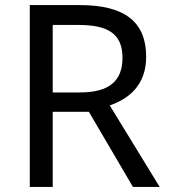

<svg xmlns="http://www.w3.org/2000/svg" viewBox="-20 -734 662 754"><path d="M294 -714H97V0H187V-295H329L502 0H607L411 -320C483 -345 554 -397 554 -511C554 -647 471 -714 294 -714ZM289 -636C406 -636 461 -600 461 -507C461 -417 410 -371 294 -371H187V-636Z"/></svg>

Font: Noto Sans Arabic
Style: Regular
Weight: 400
Designer: Monotype Design Team, Nadine Chahine, Nizar Qandah and Khaled Hosny
Foundry: Monotype Imaging Inc.
Version: Version 2.012